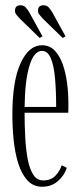

<svg xmlns="http://www.w3.org/2000/svg" viewBox="-20 -699 309 730"><path d="M140.5 11Q106.5 11 84.2 -13.2Q62 -37.5 49.5 -77.5Q37 -117.5 32 -165.8Q27 -214 27 -262.5Q27 -391.5 58.5 -459.2Q90 -527 139.5 -527Q168.5 -527 187.8 -507Q207 -487 218.5 -454.5Q230 -422 235 -383.2Q240 -344.5 240 -307Q240 -297.5 240 -288.5Q240 -279.5 239.5 -270.5H73.5Q73.5 -222 76 -176Q78.5 -130 85.5 -93.2Q92.5 -56.5 106.5 -34.8Q120.5 -13 144 -13Q174.5 -13 191.5 -31.8Q208.5 -50.5 214.5 -70.5L234 -61Q225 -32 200.2 -10.5Q175.5 11 140.5 11ZM139.5 -505.5Q109.5 -505.5 92.2 -450Q75 -394.5 73.5 -292.5H193.5Q193.5 -353 189.2 -401.2Q185 -449.5 173.2 -477.5Q161.5 -505.5 139.5 -505.5ZM218.5 -554.5 143 -628Q135.5 -636 130 -643Q124.5 -650 124.5 -658Q124.5 -679 145 -679Q158 -679 165.2 -670.8Q172.5 -662.5 178 -653.5L229 -561ZM131 -554.5 55.5 -628Q48 -636 42.5 -643Q37 -650 37 -658Q37 -679 57.5 -679Q70.5 -679 77.8 -670.8Q85 -662.5 90.5 -653.5L141.5 -561Z"/></svg>

Font: Imbue 50pt ExtraLight
Style: Regular
Weight: 200
Designer: Tyler Finck
Foundry: Etcetera Type Company
Version: Version 1.102; ttfautohint (v1.8.3)